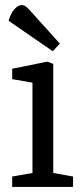

<svg xmlns="http://www.w3.org/2000/svg" viewBox="-20 -737 333 757"><path d="M28 -41 108 -55V-411L28 -425V-466L167 -494L190 -485V-55L268 -41V0H28ZM14 -655Q23 -686 37.5 -701.5Q52 -717 65 -717Q76 -717 85.5 -708.5Q95 -700 107 -686L216 -565L188 -535Z"/></svg>

Font: Faustina VF Beta
Style: Regular
Weight: 400
Designer: Alfonso Garcia
Foundry: Omnibus-Type
Version: Version 1.006